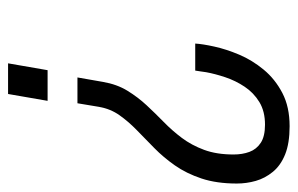

<svg xmlns="http://www.w3.org/2000/svg" viewBox="-151 -587 738 476"><g transform="rotate(90 218.0 -349.0)"><path d="M172 -172 183 -235Q189 -270 205 -296Q221 -322 241 -343.5Q261 -365 282.5 -386Q304 -407 322 -431Q340 -455 351.5 -486Q363 -517 363 -559Q363 -581 356.5 -598.5Q350 -616 334 -626.5Q318 -637 289 -637Q256 -637 233 -623Q210 -609 195 -586.5Q180 -564 171.5 -538.5Q163 -513 159 -491Q158 -484 157 -477Q156 -470 155 -464H88Q89 -482 95.5 -511.5Q102 -541 115.5 -573Q129 -605 152.5 -633.5Q176 -662 210.5 -680Q245 -698 293 -698Q335 -698 362.5 -687Q390 -676 406 -656.5Q422 -637 428.5 -614Q435 -591 435 -567Q435 -517 422.5 -479.5Q410 -442 390 -413.5Q370 -385 347 -362.5Q324 -340 302.5 -319Q281 -298 265.5 -276Q250 -254 245 -226L236 -172ZM137 0 154 -98H230L213 0Z"/></g></svg>

Font: Archivo Condensed Light
Style: Italic
Weight: 300
Width: 3
Italic angle: -10°
Designer: Hector Gatti
Foundry: Omnibus-Type
Version: Version 2.001